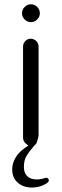

<svg xmlns="http://www.w3.org/2000/svg" viewBox="-20 -672 283 882"><path d="M122.1 -570.3Q142.6 -570.3 155.3 -587.9Q163.1 -597.7 163.1 -611.3Q163.1 -627.9 150.9 -640.1Q138.7 -652.3 122.1 -652.3Q105.5 -652.3 93.3 -640.1Q81.1 -627.9 81.1 -611.3Q81.1 -594.7 93.3 -582.5Q105.5 -570.3 122.1 -570.3ZM197.3 168Q199.2 167 201.7 164.1Q204.1 161.1 204.1 156.2Q204.1 151.4 201.2 148.4Q197.3 144.5 192.4 144.5L187.5 145.5Q167 152.3 148.4 152.3Q120.1 152.3 104.5 136.7Q89.8 122.1 89.8 94.7Q89.8 65.4 100.6 46.4Q111.3 27.3 135.7 -1Q143.6 -8.8 147.5 -13.7Q156.2 -37.1 157.2 -48.8V-458Q157.2 -472.7 146.5 -483.4Q135.7 -494.1 121.1 -494.1Q106.4 -494.1 96.2 -483.4Q85.9 -472.7 85.9 -458V-39.1Q85.9 -23.4 99.6 -11.7L110.4 -2.9L99.6 3.9Q68.4 24.4 52.2 50.8Q36.1 77.1 36.1 106.4Q36.1 144.5 61.5 167Q86.9 189.5 126.5 189.5Q166 189.5 197.3 168Z"/></svg>

Font: FakePearl
Style: ExtraLight
Weight: 300
Version: Version 1.2